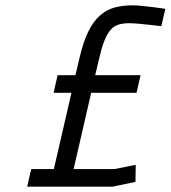

<svg xmlns="http://www.w3.org/2000/svg" viewBox="-20 -700 640 720"><path d="M585 -602Q562 -604 540 -607Q521 -609 500 -611Q479 -613 464 -613Q440 -613 422.5 -607Q405 -601 392.5 -585.5Q380 -570 370 -543.5Q360 -517 351 -477L337 -418H507L492 -352H322L256 -66H410L489 -82L488 -18L402 0H82L97 -66H182L248 -352H181L196 -418H263L278 -482Q292 -543 311 -581.5Q330 -620 355 -642Q380 -664 410.5 -672Q441 -680 477 -680Q494 -680 515.5 -677.5Q537 -675 556 -673Q578 -670 600 -667Z"/></svg>

Font: Panefresco 400wt
Style: Italic
Weight: 400
Foundry: Campivisivi & Chank Co
Version: Version 1.001